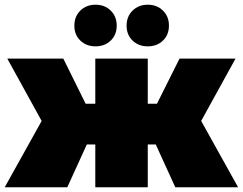

<svg xmlns="http://www.w3.org/2000/svg" viewBox="-21 -796 1032 816"><path d="M641 -182H607V0H384V-182H348L265 0H-1L156 -282L10 -547H248L343 -355H384V-547H607V-355H646L742 -547H980L834 -282L991 0H724ZM295 -687Q295 -726 320.5 -751Q346 -776 385 -776Q424 -776 449.5 -751Q475 -726 475 -687Q475 -648 449.5 -623.5Q424 -599 385 -599Q346 -599 320.5 -623.5Q295 -648 295 -687ZM517 -687Q517 -726 542.5 -751Q568 -776 607 -776Q646 -776 671.5 -751Q697 -726 697 -687Q697 -648 671.5 -623.5Q646 -599 607 -599Q568 -599 542.5 -623.5Q517 -648 517 -687Z"/></svg>

Font: Montserrat Alternates Black
Style: Regular
Weight: 900
Designer: Julieta Ulanovsky
Foundry: Julieta Ulanovsky
Version: Version 7.200